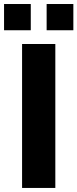

<svg xmlns="http://www.w3.org/2000/svg" viewBox="-41 -927 382 947"><path d="M-21 -777.8V-907.2H110.8V-777.8ZM189 -777.8V-907.2H320.8V-777.8ZM67.9 0V-710H231.9V0Z"/></svg>

Font: Rawline ExtraBold
Style: Regular
Weight: 800
Designer: Matt McInerney, Pablo Impallari, Rodrigo Fuenzalida
Foundry: Matt McInerney, Pablo Impallari, Rodrigo Fuenzalida
Version: Version 4.020;PS 004.020;hotconv 1.0.88;makeotf.lib2.5.64775